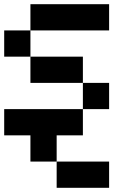

<svg xmlns="http://www.w3.org/2000/svg" viewBox="-20 -645 665 915"><path d="M0 0V-125H375V0H250V125H125V0ZM0 -375V-500H125V-375ZM125 -250V-375H375V-250ZM125 -500V-625H500V-500ZM250 125H500V250H250ZM375 -250H500V-125H375Z"/></svg>

Font: Galmuri7 Regular
Style: Regular
Weight: 400
Designer: Lee Minseo (quiple)
Version: Version 2.399;hotconv 1.1.1;makeotfexe 2.6.0 DEVELOPMENT